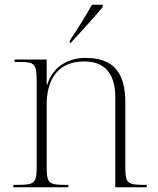

<svg xmlns="http://www.w3.org/2000/svg" viewBox="-20 -786 663 806"><path d="M273 -616V-606H277C318 -650 382 -721 411 -756V-766H366C341 -721 301 -657 273 -616ZM36 0H267V-10H253C183 -10 176 -18 176 -88V-347C176 -436 210 -528 334 -528C430 -528 464 -465 464 -377V0H596V-10H583C513 -10 506 -18 506 -88V-356C506 -483 455 -543 339 -543C267 -543 202 -507 178 -430H176V-536H41V-526H64C124 -526 134 -517 134 -449V-88C134 -18 126 -10 56 -10H36Z"/></svg>

Font: Noto Serif Display ExtraLight
Style: Regular
Weight: 200
Designer: Monotype Design Team
Foundry: Monotype Imaging Inc.
Version: Version 2.009